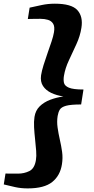

<svg xmlns="http://www.w3.org/2000/svg" viewBox="-20 -880 520 1066"><path d="M284.5 -859.5Q377 -859.5 409.5 -823.8Q442 -788 432 -725.5Q425 -680 404.2 -634.8Q383.5 -589.5 362.8 -545.5Q342 -501.5 335 -459Q331.5 -438 335 -420.8Q338.5 -403.5 362.5 -393.2Q386.5 -383 443.5 -383L430.5 -300Q373.5 -300 347 -292.8Q320.5 -285.5 312 -271.2Q303.5 -257 300 -236Q295 -204.5 299.8 -171.5Q304.5 -138.5 312.2 -104.8Q320 -71 324.8 -37Q329.5 -3 324 31.5Q314.5 94.5 270.2 130.2Q226 166 134 166Q96 166 64 158.8Q32 151.5 1 144L10.5 83.5Q25 84 45.2 84Q65.5 84 80 84Q114 84 143 69.8Q172 55.5 179.5 8.5Q183 -12 180.8 -42.2Q178.5 -72.5 174.8 -106.5Q171 -140.5 169.2 -173Q167.5 -205.5 171.5 -231Q177 -266.5 200.2 -289.5Q223.5 -312.5 258.2 -325.8Q293 -339 332 -344.5Q294.5 -350 264.5 -364.2Q234.5 -378.5 218.8 -402.5Q203 -426.5 208 -462Q212 -487 222 -519.2Q232 -551.5 244 -585.2Q256 -619 266 -649Q276 -679 279.5 -700Q285 -732 275.2 -748Q265.5 -764 246.5 -769.8Q227.5 -775.5 204.5 -775.5Q189.5 -775.5 169.2 -775.2Q149 -775 134.5 -774.5L144.5 -837.5Q178 -845 212.2 -852.2Q246.5 -859.5 284.5 -859.5Z"/></svg>

Font: Merriweather Black
Style: Italic
Weight: 900
Italic angle: -7.8°
Designer: Eben Sorkin
Foundry: Eben Sorkin
Version: Version 2.200;gftools[0.9.31]